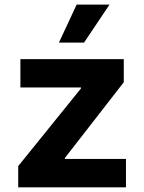

<svg xmlns="http://www.w3.org/2000/svg" viewBox="-20 -797 612 817"><path d="M57.5 0V-90.2L324.6 -420.8V-424.7H66.8V-545.5H506.7V-447.1L256 -124.6V-120.7H516V0ZM230.8 -615.8 306.1 -777.3H446L337.7 -615.8Z"/></svg>

Font: Inter Zeller
Style: Bold
Weight: 700
Designer: Rasmus Andersson; Joe Bland
Foundry: zeller
Version: Version 3.015;git-dec3a8cb1